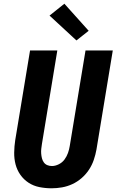

<svg xmlns="http://www.w3.org/2000/svg" viewBox="-20 -1007 640 1035"><path d="M258 8Q224 8 192 1.5Q160 -5 134 -22Q108 -39 90 -64.5Q72 -90 64 -120.5Q56 -151 56.5 -184.5Q57 -218 62 -251L142 -735H289L206 -231Q204 -218 202.5 -205Q201 -192 202 -179Q203 -166 206 -154Q209 -142 216 -132Q223 -122 234.5 -117Q246 -112 260 -112Q278 -112 297 -121.5Q316 -131 328 -147.5Q340 -164 346.5 -182.5Q353 -201 356 -220L441 -735H588L500 -201Q495 -173 485.5 -145Q476 -117 459.5 -92Q443 -67 420 -47Q397 -27 370 -14.5Q343 -2 314.5 3Q286 8 258 8ZM392 -789 247 -923 327 -987 458 -841Z"/></svg>

Font: Iosevka SS04 Hv Ex Obl
Style: Regular
Weight: 900
Width: 7
Italic angle: -9°
Monospace: yes
Designer: Belleve Invis
Foundry: Belleve Invis
Version: Version 19.0.0; ttfautohint (v1.8.4)